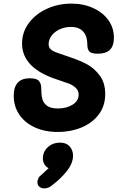

<svg xmlns="http://www.w3.org/2000/svg" viewBox="-20 -729 666 1062"><path d="M56 -199Q56 -296 145 -296Q184 -296 196 -280.5Q208 -265 208 -244Q208 -208 213.5 -184Q219 -160 239.5 -144.5Q260 -129 300 -129Q348 -129 381.5 -150Q415 -171 415 -205Q415 -229 398 -244Q381 -259 361.5 -266.5Q342 -274 296 -289Q102 -352 102 -488Q102 -551 139.5 -601.5Q177 -652 239.5 -680.5Q302 -709 375 -709Q442 -709 495.5 -684.5Q549 -660 579.5 -617.5Q610 -575 610 -521Q610 -475 588 -453.5Q566 -432 521 -432Q486 -432 474.5 -444Q463 -456 463 -483Q463 -529 440 -554.5Q417 -580 372 -580Q339 -580 310.5 -567Q282 -554 265.5 -532Q249 -510 249 -485Q249 -468 259.5 -457.5Q270 -447 291.5 -439Q313 -431 375 -410Q423 -394 462 -373Q501 -352 531.5 -311.5Q562 -271 562 -209Q562 -143 526 -95.5Q490 -48 430 -23.5Q370 1 300 1Q228 1 172.5 -24.5Q117 -50 86.5 -95.5Q56 -141 56 -199ZM384 132Q384 175 348 219.5Q312 264 260 302Q244 313 224 313Q209 313 198 304Q187 295 187 279Q187 270 190.5 261Q194 252 199 247L218 230L249 201Q235 195 226 180Q217 165 217 148Q217 111 244 85.5Q271 60 313 60Q347 60 365.5 81Q384 102 384 132Z"/></svg>

Font: Mali
Style: Bold Italic
Weight: 700
Italic angle: -10°
Version: Version 1.000; ttfautohint (v1.6)